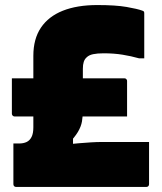

<svg xmlns="http://www.w3.org/2000/svg" viewBox="-20 -740 640 760"><path d="M27 -430H472Q476 -430 478 -428.5Q480 -427 481.5 -425Q483 -423 483 -419Q483 -398 483 -373.5Q483 -349 483 -324.5Q483 -300 483 -279H38Q35 -279 32.5 -280.5Q30 -282 28.5 -284.5Q27 -287 27 -290Q27 -311 27 -335.5Q27 -360 27 -384.5Q27 -409 27 -430ZM390 -529Q365 -529 348.5 -525.5Q332 -522 323 -513Q315 -506 311.5 -495Q308 -484 308 -468Q308 -452 308 -432Q308 -412 308 -389.5Q308 -367 308 -345.5Q308 -324 308 -305Q308 -280 304.5 -259.5Q301 -239 288.5 -218Q276 -197 250 -170L269 -217V-141L239 -168Q268 -171 292.5 -173Q317 -175 340 -176.5Q363 -178 384.5 -178Q406 -178 429 -178Q454 -178 474.5 -178Q495 -178 513.5 -178Q532 -178 550 -178H570Q570 -137 570 -93Q570 -49 570 -11Q570 -6 567 -3Q564 0 559 0Q542 0 518.5 0Q495 0 466.5 0Q438 0 408.5 0Q379 0 349 0Q319 0 292 0Q265 0 244 0H232Q207 0 174 0Q141 0 107 0Q73 0 44 0Q39 0 36 -3Q33 -6 33 -11Q33 -23 33 -44.5Q33 -66 33 -90.5Q33 -115 33 -137Q33 -159 33 -172H55Q73 -172 85.5 -178Q98 -184 105 -198Q112 -212 112 -236Q112 -269 112 -303.5Q112 -338 112 -372.5Q112 -407 112 -438.5Q112 -470 112 -496V-519Q112 -586 142 -630.5Q172 -675 228.5 -697.5Q285 -720 365 -720Q438 -720 481 -712.5Q524 -705 543 -698Q549 -696 550 -693.5Q551 -691 551 -687Q551 -668 551 -637.5Q551 -607 551 -573Q551 -539 551 -509H531Q499 -518 465 -523.5Q431 -529 390 -529Z"/></svg>

Font: Recursive Black
Style: Regular
Weight: 900
Version: Version 1.085